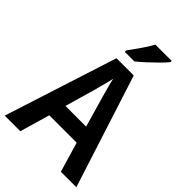

<svg xmlns="http://www.w3.org/2000/svg" viewBox="-271 -1044 1149 1149"><g transform="rotate(45 303.5 -469.0)"><path d="M475 0 419 -190H187L132 0H0L230 -716H376L606 0ZM335 -492Q328 -518 318 -553.5Q308 -589 303 -615Q299 -596 293 -572.5Q287 -549 281 -527.5Q275 -506 272 -493L216 -298H391ZM475 -928Q460 -909 432 -881Q404 -853 373.5 -825Q343 -797 319 -778H238V-790Q262 -823 290.5 -863.5Q319 -904 337 -938H475Z"/></g></svg>

Font: Noto Sans Sinhala SemiCondensed SemiBold
Style: Regular
Weight: 600
Width: 4
Designer: Jelle Bosma - Monotype Design Team
Foundry: Monotype Imaging Inc.
Version: Version 2.006; ttfautohint (v1.8.4.7-5d5b)